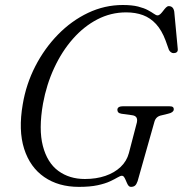

<svg xmlns="http://www.w3.org/2000/svg" viewBox="-20 -734 731 768"><path d="M471 -714Q508 -714 532.5 -707.8Q557 -701.5 572 -693.2Q587 -685 595.8 -678.8Q604.5 -672.5 610 -672.5Q616 -672.5 621.8 -678Q627.5 -683.5 633 -691Q638.5 -698.5 644 -704Q649.5 -709.5 655 -709.5Q664 -709.5 669.5 -704.2Q675 -699 677 -687.5L691 -538.5Q692 -529.5 687.2 -525.5Q682.5 -521.5 675 -521.5Q669 -521 663.5 -525.2Q658 -529.5 655.5 -535L642.5 -571.5Q627 -613 604.2 -637.8Q581.5 -662.5 551.8 -673.5Q522 -684.5 484.5 -684.5Q423.5 -684.5 369.5 -656.5Q315.5 -628.5 271.5 -578.5Q227.5 -528.5 196.8 -462.2Q166 -396 152 -319.5Q134 -217 151.5 -150Q169 -83 213.2 -50.5Q257.5 -18 319.5 -18Q365 -18 401.5 -30.5Q438 -43 462.5 -66.2Q487 -89.5 495.5 -121.5L525.5 -236.5Q531 -253.5 526.5 -262.8Q522 -272 506 -273.5L466 -279Q457 -280.5 453.2 -284.5Q449.5 -288.5 449.5 -294.5Q449.5 -302 455.5 -305.5Q461.5 -309 472 -309H656.5Q667.5 -309 671.5 -305.8Q675.5 -302.5 675 -295.5Q674.5 -290 669 -285.8Q663.5 -281.5 652 -279L627.5 -273Q614.5 -270.5 607.8 -264.2Q601 -258 598 -248L530.5 -9.5Q526 3.5 520 8.5Q514 13.5 503.5 13.5Q498 13.5 494.2 9Q490.5 4.5 487.8 -2Q485 -8.5 482 -15.2Q479 -22 475.8 -26.5Q472.5 -31 468 -31Q461.5 -31 450.2 -24.2Q439 -17.5 419.8 -8.5Q400.5 0.5 370.2 7Q340 13.5 295.5 13.5Q214 13.5 157 -25.8Q100 -65 76.5 -139Q53 -213 71 -317Q84.5 -397.5 121.2 -469Q158 -540.5 212 -595.8Q266 -651 332.2 -682.5Q398.5 -714 471 -714Z"/></svg>

Font: Fraunces Light
Style: Italic
Weight: 300
Italic angle: -16°
Version: Version 1.000;[b76b70a41]